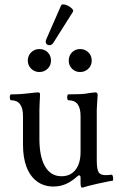

<svg xmlns="http://www.w3.org/2000/svg" viewBox="-20 -841 551 877"><path d="M355 16Q351 16 349.5 10.5Q348 5 348 -6V-28Q348 -40 342 -40Q339 -40 336 -38Q333 -36 329 -32Q304 -10 278.5 0.5Q253 11 224 11Q181 11 149.5 -12Q118 -35 101.5 -77.5Q85 -120 85 -181V-311Q85 -347 71.5 -365Q58 -383 31 -383Q27 -383 25.5 -390Q24 -397 25.5 -403.5Q27 -410 31 -410Q57 -410 77 -411.5Q97 -413 113 -415Q129 -417 139 -418Q149 -419 153 -419Q163 -419 163 -411Q162 -386 161 -368.5Q160 -351 160 -338V-207Q160 -125 186 -80.5Q212 -36 261 -36Q302 -36 325 -65.5Q348 -95 348 -147V-311Q348 -347 334.5 -365Q321 -383 293 -383Q289 -383 287.5 -390Q286 -397 287.5 -403.5Q289 -410 293 -410Q323 -410 345.5 -411Q368 -412 382 -415Q396 -417 404 -418Q412 -419 416 -419Q421 -419 423.5 -416Q426 -413 426 -406Q425 -384 423.5 -367.5Q422 -351 422 -338V-111Q422 -69 430 -55Q438 -41 462 -41Q469 -41 475 -41.5Q481 -42 488 -43Q493 -44 495 -37Q497 -30 497 -23Q497 -16 493 -15Q488 -15 479 -13Q470 -11 457 -8.5Q444 -6 426 -2Q409 2 397 5Q385 8 377 10Q369 12 361 15Q359 16 355 16ZM160 -512Q138 -512 122.5 -527Q107 -542 107 -564Q107 -587 122.5 -602Q138 -617 160 -617Q183 -617 198 -602Q213 -587 213 -564Q213 -542 197.5 -527Q182 -512 160 -512ZM346 -512Q324 -512 309 -527Q294 -542 294 -564Q294 -587 309 -602Q324 -617 346 -617Q368 -617 383.5 -602Q399 -587 399 -564Q399 -542 383.5 -527Q368 -512 346 -512ZM224 -646Q217 -635 207 -634.5Q197 -634 191.5 -641.5Q186 -649 192 -663L259 -816Q262 -821 269 -821Q278 -821 290 -815Q302 -809 309.5 -801Q317 -793 313 -787Z"/></svg>

Font: Junicode VF
Style: Regular
Weight: 400
Designer: Peter S. Baker
Version: Version 2.213